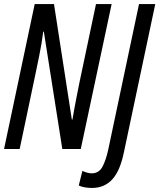

<svg xmlns="http://www.w3.org/2000/svg" viewBox="-20 -734 785 946"><path d="M77 0 154 -366Q160 -395 173 -458Q186 -521 193 -578H196L287 0H378L530 -714H453L372 -330Q366 -300 356 -249.5Q346 -199 337 -145H334L246 -714H151L0 0ZM591 14 745 -714H665L514 0Q502 56 484.5 88Q467 120 432 120Q412 120 386 108L368 180Q394 192 434 192Q494 192 533 150Q572 108 591 14Z"/></svg>

Font: Noto Sans Display Condensed
Style: Italic
Weight: 400
Width: 3
Designer: Monotype Design team
Foundry: Monotype Imaging Inc.
Version: 1.000